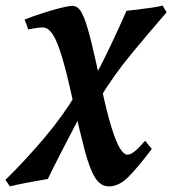

<svg xmlns="http://www.w3.org/2000/svg" viewBox="-82 -478 616 686"><path d="M513.2 -434.1Q446.3 -356.9 384.8 -282.2Q323.2 -207.5 271.5 -122.1L248.5 -188Q283.2 -251.5 312.7 -314Q342.3 -376.5 370.1 -439.5Q382.3 -440.9 408.4 -443.8Q434.6 -446.8 460.7 -450.7Q486.8 -454.6 499 -458ZM460.4 54.2Q408.7 122.6 375.5 155.3Q342.3 188 307.1 188Q277.8 188 258.3 157.5Q238.8 127 220.9 59.8Q203.1 -7.3 178.7 -116.2Q156.2 -219.7 138.7 -277.1Q121.1 -334.5 105 -357.2Q88.9 -379.9 71.3 -379.9Q57.6 -379.9 38.3 -376.5Q19 -373 19 -373L5.9 -408.2Q33.2 -418.9 67.6 -430.2Q102.1 -441.4 132.3 -449.2Q162.6 -457 176.8 -457Q189.5 -457 199.7 -447Q210 -437 220.9 -407.7Q231.9 -378.4 245.8 -321.3Q259.8 -264.2 279.8 -169.9Q299.8 -75.2 316.7 -21.7Q333.5 31.7 347.4 53.2Q361.3 74.7 372.6 74.7Q384.8 74.7 400.4 61.8Q416 48.8 436.5 24.9ZM223.6 -102.1Q209 -72.8 185.1 -27.1Q161.1 18.6 135.3 68.6Q109.4 118.7 88.9 161.6Q80.1 163.1 61.3 166.3Q42.5 169.4 20.8 173.6Q-1 177.7 -19.5 181.6Q-38.1 185.5 -46.9 188L-62.5 164.6Q9.3 94.2 76.7 14.4Q144 -65.4 191.4 -145Z"/></svg>

Font: Gentium Plus
Style: Bold Italic
Weight: 700
Italic angle: -8°
Designer: Victor Gaultney, Annie Olsen, Iska Routamaa, Becca Hirsbrunner
Foundry: SIL International
Version: Version 6.101